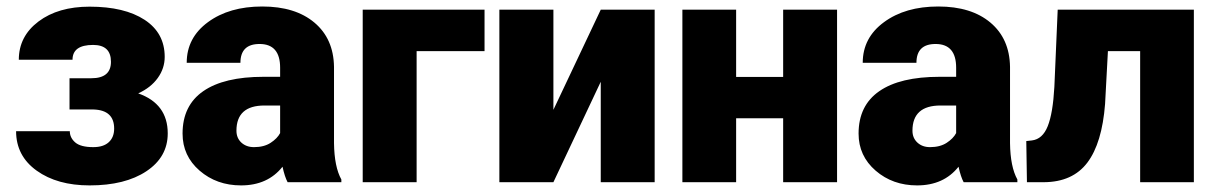

<svg xmlns="http://www.w3.org/2000/svg" viewBox="-20 -558 3720 588"><path d="M319.8 -368.7Q319.8 -420.4 265.1 -420.4Q202.1 -420.4 202.1 -375H37.6Q37.6 -446.8 97.9 -492.2Q158.2 -537.6 254.4 -537.6Q361.3 -537.6 422.9 -497.3Q484.4 -457 484.4 -383.8Q484.4 -348.6 463.1 -319.1Q441.9 -289.6 403.3 -272Q493.7 -240.2 493.7 -149.4Q493.7 -77.1 428.5 -33.7Q363.3 9.8 254.4 9.8Q155.3 9.8 92.3 -35.4Q29.3 -80.6 29.3 -156.2H193.8Q193.8 -136.2 210.4 -121.8Q227.1 -107.4 265.6 -107.4Q296.9 -107.4 313.2 -122.6Q329.6 -137.7 329.6 -164.1Q329.6 -220.7 266.6 -222.7H192.9V-318.4H259.8Q319.8 -318.4 319.8 -368.7Z M860.8 0Q852.1 -16.1 845.2 -47.4Q799.8 9.8 718.3 9.8Q643.6 9.8 591.3 -35.4Q539.1 -80.6 539.1 -148.9Q539.1 -234.9 602.5 -278.8Q666 -322.8 787.1 -322.8H837.9V-350.6Q837.9 -423.3 774.9 -423.3Q716.3 -423.3 716.3 -365.7H551.8Q551.8 -442.4 616.9 -490.2Q682.1 -538.1 783.2 -538.1Q884.3 -538.1 942.9 -488.8Q1001.5 -439.5 1002.9 -353.5V-119.6Q1003.9 -46.9 1025.4 -8.3V0ZM757.8 -107.4Q788.6 -107.4 808.8 -120.6Q829.1 -133.8 837.9 -150.4V-234.9H790Q704.1 -234.9 704.1 -157.7Q704.1 -135.3 719.2 -121.3Q734.4 -107.4 757.8 -107.4Z M1463.9 -401.4H1255.9V0H1090.8V-528.3H1463.9Z M1819.8 -528.3H1984.9V0H1819.8V-307.6L1674.8 0H1509.3V-528.3H1674.8V-221.7Z M2543.5 0H2378.4V-195.8H2234.4V0H2069.8V-528.3H2234.4V-322.3H2378.4V-528.3H2543.5Z M2931.2 0Q2922.4 -16.1 2915.5 -47.4Q2870.1 9.8 2788.6 9.8Q2713.9 9.8 2661.6 -35.4Q2609.4 -80.6 2609.4 -148.9Q2609.4 -234.9 2672.9 -278.8Q2736.3 -322.8 2857.4 -322.8H2908.2V-350.6Q2908.2 -423.3 2845.2 -423.3Q2786.6 -423.3 2786.6 -365.7H2622.1Q2622.1 -442.4 2687.3 -490.2Q2752.4 -538.1 2853.5 -538.1Q2954.6 -538.1 3013.2 -488.8Q3071.8 -439.5 3073.2 -353.5V-119.6Q3074.2 -46.9 3095.7 -8.3V0ZM2828.1 -107.4Q2858.9 -107.4 2879.2 -120.6Q2899.4 -133.8 2908.2 -150.4V-234.9H2860.4Q2774.4 -234.9 2774.4 -157.7Q2774.4 -135.3 2789.6 -121.3Q2804.7 -107.4 2828.1 -107.4Z M3636.2 -528.3V0H3471.7V-401.4H3373L3364.3 -239.7Q3355 -119.6 3310.1 -60.1Q3265.1 -0.5 3176.8 0H3125L3123 -126L3140.1 -127.9Q3172.9 -131.8 3188.7 -171.6Q3204.6 -211.4 3209 -292L3219.2 -528.3Z"/></svg>

Font: Roboto
Style: Regular
Weight: 900
Designer: Google
Version: Version 2.001171; 2014